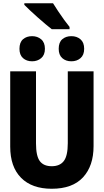

<svg xmlns="http://www.w3.org/2000/svg" viewBox="-20 -1154 640 1184"><path d="M299 10Q177 10 110 -57.5Q43 -125 43 -250V-714H202V-270Q202 -192 225.5 -160.5Q249 -129 299 -129Q349 -129 373.5 -161Q398 -193 398 -271V-714H557V-253Q557 -131 492 -60.5Q427 10 299 10ZM420 -776Q386 -776 364 -795.5Q342 -815 342 -853Q342 -893 364 -912Q386 -931 420 -931Q454 -931 476.5 -911.5Q499 -892 499 -853Q499 -815 476.5 -795.5Q454 -776 420 -776ZM178 -776Q144 -776 122 -795.5Q100 -815 100 -853Q100 -893 122 -912Q144 -931 178 -931Q211 -931 234 -911.5Q257 -892 257 -853Q257 -815 234 -795.5Q211 -776 178 -776ZM299 -974Q283 -986 259.5 -1006Q236 -1026 211 -1048Q186 -1070 164.5 -1090.5Q143 -1111 130 -1124V-1134H307Q320 -1113 338.5 -1085Q357 -1057 376 -1031Q395 -1005 409 -988V-974Z"/></svg>

Font: Noto Sans Mono ExtraBold
Style: Regular
Weight: 800
Designer: Monotype Design Team
Foundry: Monotype Imaging Inc.
Version: Version 2.014